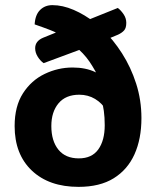

<svg xmlns="http://www.w3.org/2000/svg" viewBox="-20 -713 609 748"><path d="M375 -551 328 -533 150 -467Q137 -476 127 -492Q117 -508 117 -525Q117 -553 148 -566L222 -596L302 -627L439 -682Q451 -673 461.5 -657.5Q472 -642 472 -624Q472 -604 463.5 -594.5Q455 -585 440 -578ZM412 -388 395 -282Q378 -311 350.5 -327.5Q323 -344 289 -344Q236 -344 208 -310.5Q180 -277 180 -222Q180 -164 207.5 -130Q235 -96 287 -96Q338 -96 363 -131Q388 -166 388 -225Q388 -256 384.5 -281Q381 -306 374 -332Q372 -346 373 -357Q374 -368 374.5 -378Q375 -388 370 -399Q351 -440 328.5 -473Q306 -506 270 -535Q262 -542 250.5 -551.5Q239 -561 230 -568Q204 -585 175.5 -596Q147 -607 115 -618Q117 -655 136 -674Q155 -693 184 -693Q224 -693 267 -674.5Q310 -656 351 -624Q359 -617 365 -612Q371 -607 379 -599Q421 -559 455.5 -505Q490 -451 510.5 -387Q531 -323 531 -253Q531 -172 504 -112Q477 -52 423 -18.5Q369 15 286 15Q171 15 104 -48.5Q37 -112 37 -222Q37 -299 69.5 -349.5Q102 -400 154 -425Q206 -450 263 -450Q314 -450 351.5 -432Q389 -414 412 -388Z"/></svg>

Font: BalooTamma2Bold
Style: Bold
Weight: 700
Designer: Divya Kowshik, Shuchita Grover and Ek Type
Foundry: Ek Type
Version: Version 1.700